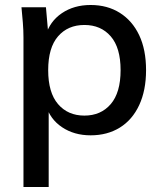

<svg xmlns="http://www.w3.org/2000/svg" viewBox="-20 -533 649 769"><path d="M74 216V-383Q74 -412 71.5 -442.5Q69 -473 66 -504H164L174 -390H163Q179 -447 227.5 -480Q276 -513 343 -513Q410 -513 460 -481.5Q510 -450 537.5 -392Q565 -334 565 -252Q565 -171 537.5 -112Q510 -53 460 -22Q410 9 343 9Q277 9 228.5 -23.5Q180 -56 164 -112H175V216ZM318 -70Q384 -70 423.5 -116Q463 -162 463 -252Q463 -342 423.5 -387.5Q384 -433 318 -433Q252 -433 212.5 -387.5Q173 -342 173 -252Q173 -162 212.5 -116Q252 -70 318 -70Z"/></svg>

Font: Mulish ExtraLight SemiBold
Style: Regular
Weight: 600
Version: Version 3.603